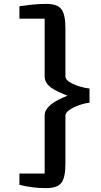

<svg xmlns="http://www.w3.org/2000/svg" viewBox="-20 -872 521 989"><path d="M317 -29Q317 43 296 70Q275 97 219 97Q178.5 97 145 92.5Q111.5 88 80 80V22H210V-278Q210 -291 215.5 -301.8Q221 -312.5 230 -322Q242.5 -335.5 261.2 -347Q280 -358.5 301.5 -368Q314.5 -374 327.5 -379Q314.5 -384.5 301.5 -390Q280 -399 261.5 -409Q243 -419 231 -431Q221 -441 215.5 -452.5Q210 -464 210 -478V-776H80V-840Q111.5 -844 145 -848Q178.5 -852 219 -852Q275 -852 296 -825Q317 -798 317 -726V-478Q317 -463 337.8 -449.8Q358.5 -436.5 387.5 -427.5Q416.5 -418.5 441 -416V-343Q416.5 -340.5 387.5 -330.2Q358.5 -320 337.8 -305.8Q317 -291.5 317 -277V-29Z"/></svg>

Font: Koeln Type Sans
Style: Regular
Weight: 400
Designer: Eben Sorkin
Foundry: Eben Sorkin
Version: Version 2.001